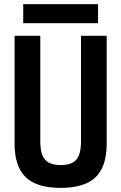

<svg xmlns="http://www.w3.org/2000/svg" viewBox="-20 -904 590 934"><path d="M275 10Q159 10 105 -42Q51 -94 51 -205V-730H176V-216Q176 -154 199 -127.5Q222 -101 275 -101Q329 -101 351.5 -127.5Q374 -154 374 -216V-730H499V-205Q499 -94 445 -42Q391 10 275 10ZM93 -791V-884H457V-791Z"/></svg>

Font: M PLUS Code Latin SemiExpanded SemiBold
Style: Regular
Weight: 600
Width: 6
Designer: Coji Morishita
Foundry: UNDERFOREST DESIGN
Version: Version 1.002; ttfautohint (v1.8.3)